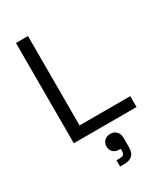

<svg xmlns="http://www.w3.org/2000/svg" viewBox="-231 -799 1008 1161"><g transform="rotate(-30 273.0 -219.0)"><path d="M80 0V-700H164V-76H518V0ZM252 262V218H275Q294 218 301.5 210.5Q309 203 309 186V171H298Q273 171 257 156Q241 141 241 116Q241 92 257 76.5Q273 61 299 61Q324 61 340.5 77.5Q357 94 357 124V187Q357 225 338 243.5Q319 262 279 262Z"/></g></svg>

Font: Space Grotesk Light
Style: Regular
Weight: 400
Version: Version 2.000